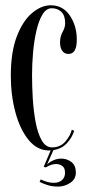

<svg xmlns="http://www.w3.org/2000/svg" viewBox="-20 -546 328 710"><path d="M162 10.5Q117.5 10.5 85.8 -28.5Q54 -67.5 37 -130.5Q20 -193.5 20 -266Q20 -354.5 42.5 -412.2Q65 -470 99 -498.2Q133 -526.5 167.5 -526.5Q213 -526.5 238.5 -488.2Q264 -450 264 -399.5Q264 -346.5 233.5 -346.5Q218 -346.5 210 -358.2Q202 -370 202 -389.5Q202 -410.5 211.5 -427.8Q221 -445 221 -459.5Q221 -488.5 207 -502Q193 -515.5 171.5 -515.5Q151 -515.5 137 -492.2Q123 -469 114.5 -431.8Q106 -394.5 102.2 -351.5Q98.5 -308.5 98.5 -269Q98.5 -228 101.2 -181.8Q104 -135.5 111.8 -94.2Q119.5 -53 134.2 -27Q149 -1 172.5 -1Q203.5 -1 222.2 -23.2Q241 -45.5 245.5 -66.5L254.5 -62Q245.5 -35.5 226.5 -15.5Q207.5 4.5 177.5 9L154 62.5Q162.5 53.5 177 47Q191.5 40.5 206 40.5Q228 40.5 244.2 53.2Q260.5 66 260.5 92Q260.5 116.5 239.8 130.2Q219 144 194.5 144Q171.5 144 152.8 137.5Q134 131 126.5 126.5L130.5 117.5Q136 120.5 150 125.2Q164 130 180 130Q198 130 209.2 120Q220.5 110 220.5 93Q220.5 74.5 210 67.5Q199.5 60.5 187.5 60.5Q169.5 60.5 149.5 73L141.5 71L167.5 10Q165 10.5 162 10.5Z"/></svg>

Font: Imbue 100pt
Style: Regular
Weight: 400
Designer: Tyler Finck
Foundry: Etcetera Type Company
Version: Version 1.102; ttfautohint (v1.8.3)